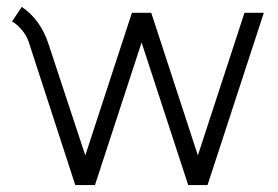

<svg xmlns="http://www.w3.org/2000/svg" viewBox="-20 -537 805 556"><path d="M15 -475 43 -517Q98 -480 121 -408L227 -87L362 -500H418L553 -87L688 -500H744L581 -1H525L390 -414L255 -1H198L63 -416Q57 -434 43 -450.5Q29 -467 15 -475Z"/></svg>

Font: Bellota
Style: Regular
Weight: 400
Designer: Kemie Guaida
Foundry: Kemie Guaida
Version: Version 4.001